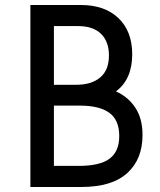

<svg xmlns="http://www.w3.org/2000/svg" viewBox="-20 -745 639 765"><path d="M441.9 -380.9Q490.2 -359.4 519 -316.2Q547.9 -272.9 547.9 -207Q547.9 -110.8 487.1 -55.4Q426.3 0 304.2 0H101.1V-725.1H301.8Q397.5 -725.1 452.1 -672.6Q506.8 -620.1 506.8 -528.8Q506.8 -428.7 441.9 -380.9ZM414.1 -523.9Q414.1 -579.6 382.3 -610.4Q350.6 -641.1 291 -641.1H194.8V-407.2H284.2Q344.7 -407.2 379.4 -436.5Q414.1 -465.8 414.1 -523.9ZM293 -84Q378.4 -84 416.7 -112.8Q455.1 -141.6 455.1 -203.1Q455.1 -266.6 415.8 -295.4Q376.5 -324.2 297.9 -324.2H194.8V-84Z"/></svg>

Font: Stilu
Style: Regular
Weight: 400
Designer: Genilson Lima Santos
Foundry: Genilson Lima Santos
Version: Version 1.200;PS 001.200;hotconv 1.0.88;makeotf.lib2.5.64775